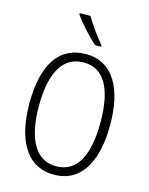

<svg xmlns="http://www.w3.org/2000/svg" viewBox="-138 -1033 878 1129"><g transform="rotate(15 301.0 -468.5)"><path d="M269 -947H204V-939C234 -894 298 -825 340 -788H376V-798C341 -839 297 -898 269 -947ZM547 -358C547 -572 472 -724 303 -724C140 -724 55 -595 55 -359C55 -157 123 10 302 10C478 10 547 -153 547 -358ZM113 -358C113 -557 174 -673 303 -673C426 -673 488 -562 488 -358C488 -154 428 -41 301 -41C177 -41 113 -158 113 -358Z"/></g></svg>

Font: Noto Sans Thai Cond Light
Style: Regular
Weight: 300
Width: 3
Designer: Monotype Design Team
Foundry: Monotype Imaging Inc.
Version: Version 2.002